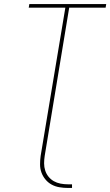

<svg xmlns="http://www.w3.org/2000/svg" viewBox="-20 -755 545 949"><path d="M316 174Q295 174 274 170.5Q253 167 235.5 157.5Q218 148 205 132.5Q192 117 185 98Q178 79 178 57.5Q178 36 181 15L303 -717H122L125 -735H505L502 -717H322L201 15Q198 34 198 52.5Q198 71 203.5 88Q209 105 220 118.5Q231 132 246 140.5Q261 149 279 152.5Q297 156 316 156H336V174Z"/></svg>

Font: Iosevka SS04 Thin
Style: Italic
Weight: 100
Italic angle: -9°
Monospace: yes
Designer: Belleve Invis
Foundry: Belleve Invis
Version: Version 19.0.0; ttfautohint (v1.8.4)